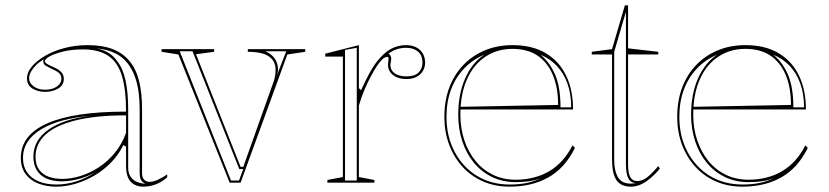

<svg xmlns="http://www.w3.org/2000/svg" viewBox="-20 -684 3104 719"><path d="M308 -515Q363 -515 401 -500.5Q439 -486 464 -456.5Q489 -427 500.5 -382Q512 -337 512 -275V-36Q512 -19 520 -11Q528 -3 540 -3Q554 -3 571.5 -11Q589 -19 606 -31V-20Q594 -9 579.5 -1Q565 7 549 11Q533 15 518 15Q486 15 469 -4Q452 -23 452 -63Q452 -90 452 -102.5Q452 -115 452 -121.5Q452 -128 452 -135L442 -141Q424 -104 395.5 -75Q367 -46 332.5 -26Q298 -6 261.5 4.5Q225 15 191 15Q154 15 124 3.5Q94 -8 76 -32Q58 -56 58 -93Q58 -178 157 -222Q256 -266 452 -266Q452 -349 436.5 -400Q421 -451 385.5 -475Q350 -499 290 -499Q249 -499 216.5 -491Q184 -483 166 -473Q148 -463 148 -455Q148 -450 155.5 -445Q163 -440 184 -431Q219 -416 219 -389Q219 -365 198 -352.5Q177 -340 149 -340Q122 -340 101.5 -352.5Q81 -365 81 -391Q81 -413 99.5 -435Q118 -457 150 -475.5Q182 -494 223 -504.5Q264 -515 308 -515ZM452 -252Q338 -252 262.5 -233Q187 -214 150 -179.5Q113 -145 113 -97Q113 -67 126.5 -48.5Q140 -30 162.5 -22Q185 -14 214 -14Q245 -14 280 -24.5Q315 -35 348.5 -56.5Q382 -78 409 -110.5Q436 -143 452 -186ZM191 7Q230 7 268 -5.5Q306 -18 338 -40Q307 -22 274 -13.5Q241 -5 211 -5Q177 -5 153 -16Q129 -27 117 -48Q105 -69 105 -97Q105 -159 162 -199Q219 -239 323 -251Q200 -240 133 -199Q66 -158 66 -93Q66 -61 81 -39Q96 -17 124 -5Q152 7 191 7ZM341 -503Q366 -498 385 -487Q404 -476 418 -456Q440 -429 450 -383.5Q460 -338 460 -275V-56Q460 -40 466 -28Q472 -16 482 -9Q492 -2 504 1Q508 2 513.5 3Q519 4 524 4Q512 -2 507.5 -11Q503 -20 503 -37V-275Q503 -342 488 -388.5Q473 -435 443 -463Q429 -476 412.5 -484Q396 -492 378 -496.5Q360 -501 341 -503ZM149 -348Q176 -348 193 -360Q210 -372 210 -389Q210 -405 197.5 -413.5Q185 -422 170 -428Q162 -432 153 -437Q144 -442 143 -449Q140 -455 144 -462Q127 -452 115 -440Q103 -428 96 -415.5Q89 -403 89 -391Q89 -373 106 -360.5Q123 -348 149 -348Z M840 0 648 -480 585 -490V-500H782V-490L714 -481L881 -59H891L1007 -385Q1009 -392 1010.5 -402Q1012 -412 1012 -423Q1012 -437 1007 -449Q1002 -461 990 -470.5Q978 -480 957.5 -485Q937 -490 908 -490V-500H1123V-490L1056 -480L881 0ZM845 -8H875L891 -51H876L701 -492H653ZM974 -492Q990 -485 1000.5 -474.5Q1011 -464 1016 -451Q1021 -438 1021 -423Q1021 -418 1019.5 -411.5Q1018 -405 1015 -397L1052 -492Z M1206 0V-10L1264 -21V-472H1198V-483L1324 -515V-354L1332 -346Q1348 -381 1362.5 -408Q1377 -435 1392 -454Q1417 -486 1443.5 -500.5Q1470 -515 1501 -515Q1521 -515 1537 -507.5Q1553 -500 1562.5 -485Q1572 -470 1572 -449Q1572 -433 1564 -419Q1556 -405 1540.5 -396.5Q1525 -388 1502 -388Q1482 -388 1466.5 -394.5Q1451 -401 1442 -413Q1433 -425 1433 -440Q1433 -445 1433.5 -449Q1434 -453 1434.5 -457.5Q1435 -462 1435 -464Q1435 -471 1430 -471Q1418 -471 1403 -452.5Q1388 -434 1371 -402Q1358 -379 1345.5 -349.5Q1333 -320 1324 -289V-21L1382 -10V0ZM1316 -505 1272 -497V-8H1316ZM1501 -505Q1482 -505 1465.5 -499.5Q1449 -494 1435 -483Q1440 -480 1442.5 -475Q1445 -470 1445 -464Q1445 -461 1444.5 -457Q1444 -453 1443 -449Q1442 -445 1442 -440Q1442 -421 1458 -409.5Q1474 -398 1502 -398Q1533 -398 1547.5 -412.5Q1562 -427 1562 -449Q1562 -477 1545 -491Q1528 -505 1501 -505Z M1899 -515Q1973 -515 2023.5 -485Q2074 -455 2100 -401Q2126 -347 2126 -274H1704V-284L2070 -291Q2070 -357 2050 -404Q2030 -451 1992.5 -476Q1955 -501 1899 -501Q1842 -501 1797.5 -471.5Q1753 -442 1728.5 -386.5Q1704 -331 1704 -254Q1704 -203 1719 -158.5Q1734 -114 1761 -81Q1788 -48 1826 -29.5Q1864 -11 1911 -11Q1946 -11 1978 -19Q2010 -27 2037 -43Q2064 -59 2086 -83.5Q2108 -108 2124 -140L2133 -130Q2113 -90 2087.5 -62.5Q2062 -35 2030.5 -18Q1999 -1 1963.5 7Q1928 15 1889 15Q1833 15 1788 -5Q1743 -25 1711 -60.5Q1679 -96 1661.5 -143.5Q1644 -191 1644 -246Q1644 -307 1662.5 -356Q1681 -405 1715 -440.5Q1749 -476 1796 -495.5Q1843 -515 1899 -515ZM1652 -246Q1652 -173 1682.5 -115.5Q1713 -58 1766 -25.5Q1819 7 1889 7Q1926 7 1955.5 0.5Q1985 -6 2008 -18Q1991 -10 1966 -6Q1941 -2 1911 -2Q1862 -2 1822 -21.5Q1782 -41 1754 -75.5Q1726 -110 1711 -155.5Q1696 -201 1696 -254Q1696 -332 1722 -390.5Q1748 -449 1793 -479Q1750 -461 1718 -427.5Q1686 -394 1669 -348.5Q1652 -303 1652 -246ZM2079 -282H2119Q2119 -332 2105 -371Q2091 -410 2065.5 -437Q2040 -464 2004 -479Q2038 -452 2058.5 -405Q2079 -358 2079 -282Z M2343 15Q2305 15 2288.5 -9.5Q2272 -34 2272 -86V-480H2196V-490L2272 -500L2320 -664H2332V-503L2445 -490V-480H2332V-69Q2332 -35 2340.5 -20.5Q2349 -6 2366 -6Q2387 -6 2406 -22Q2425 -38 2445 -62L2451 -53Q2442 -41 2430 -29.5Q2418 -18 2404 -7.5Q2390 3 2374.5 9Q2359 15 2343 15ZM2361 2Q2341 0 2332.5 -17Q2324 -34 2324 -69V-640L2280 -490V-86Q2280 -66 2283 -51Q2286 -36 2291.5 -25Q2297 -14 2306 -7Q2315 0 2326 2Q2335 4 2343.5 3.5Q2352 3 2361 2Z M2771 -515Q2845 -515 2895.5 -485Q2946 -455 2972 -401Q2998 -347 2998 -274H2576V-284L2942 -291Q2942 -357 2922 -404Q2902 -451 2864.5 -476Q2827 -501 2771 -501Q2714 -501 2669.5 -471.5Q2625 -442 2600.5 -386.5Q2576 -331 2576 -254Q2576 -203 2591 -158.5Q2606 -114 2633 -81Q2660 -48 2698 -29.5Q2736 -11 2783 -11Q2818 -11 2850 -19Q2882 -27 2909 -43Q2936 -59 2958 -83.5Q2980 -108 2996 -140L3005 -130Q2985 -90 2959.5 -62.5Q2934 -35 2902.5 -18Q2871 -1 2835.5 7Q2800 15 2761 15Q2705 15 2660 -5Q2615 -25 2583 -60.5Q2551 -96 2533.5 -143.5Q2516 -191 2516 -246Q2516 -307 2534.5 -356Q2553 -405 2587 -440.5Q2621 -476 2668 -495.5Q2715 -515 2771 -515ZM2524 -246Q2524 -173 2554.5 -115.5Q2585 -58 2638 -25.5Q2691 7 2761 7Q2798 7 2827.5 0.5Q2857 -6 2880 -18Q2863 -10 2838 -6Q2813 -2 2783 -2Q2734 -2 2694 -21.5Q2654 -41 2626 -75.5Q2598 -110 2583 -155.5Q2568 -201 2568 -254Q2568 -332 2594 -390.5Q2620 -449 2665 -479Q2622 -461 2590 -427.5Q2558 -394 2541 -348.5Q2524 -303 2524 -246ZM2951 -282H2991Q2991 -332 2977 -371Q2963 -410 2937.5 -437Q2912 -464 2876 -479Q2910 -452 2930.5 -405Q2951 -358 2951 -282Z"/></svg>

Font: Kalnia Glaze Thin Light
Style: Regular
Weight: 300
Version: Version 1.110